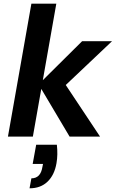

<svg xmlns="http://www.w3.org/2000/svg" viewBox="-20 -740 627 1040"><path d="M357 0 189 -283 425 -517H587L287 -233L304 -328L522 0ZM23 0 150 -720H285L158 0ZM140 280 150 226Q175 226 190 210.5Q205 195 210 163L213 148H157L176 44H288Q291 71 290.5 96Q290 121 286 144Q275 208 237.5 244Q200 280 140 280Z"/></svg>

Font: DM Sans 11pt
Style: Bold Italic
Weight: 700
Italic angle: -10°
Version: Version 4.004;gftools[0.9.30]